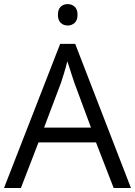

<svg xmlns="http://www.w3.org/2000/svg" viewBox="-20 -935 672 955"><path d="M545.4 0 457.5 -226.6H171.4L84 0H0L279.3 -716.8H354L631.3 0ZM432.6 -300.3 349.1 -525.4Q346.2 -534.2 339.6 -554.2Q333 -574.2 326.2 -595.7Q319.3 -617.2 314.9 -630.4Q307.6 -600.6 298.8 -571.8Q290 -543 284.2 -525.4L199.2 -300.3ZM316.9 -914.6Q336.9 -914.6 351.3 -901.6Q365.7 -888.7 365.7 -861.3Q365.7 -834.5 351.3 -821.3Q336.9 -808.1 316.9 -808.1Q295.9 -808.1 282 -821.3Q268.1 -834.5 268.1 -861.3Q268.1 -888.7 282 -901.6Q295.9 -914.6 316.9 -914.6Z"/></svg>

Font: Open Sans
Style: Regular
Weight: 400
Designer: Monotype Design Team
Foundry: Monotype Imaging Inc.
Version: Version 3.000; ttfautohint (v1.8.4)